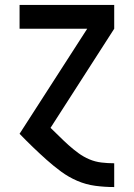

<svg xmlns="http://www.w3.org/2000/svg" viewBox="-20 -540 540 775"><path d="M440 215Q402 215 364.5 210Q327 205 292 190Q257 175 226.5 152.5Q196 130 168 105Q140 80 112.5 53.5Q85 27 59 0L332 -424H59V-520H441V-424L184 -24Q202 -7 220 11Q238 29 257 46Q276 63 296.5 78Q317 93 340.5 103Q364 113 389.5 116Q415 119 440 119H441V215Z"/></svg>

Font: Iosevka
Style: Bold
Weight: 700
Monospace: yes
Designer: Belleve Invis
Foundry: Belleve Invis
Version: Version 32.5.0; ttfautohint (v1.8.4)